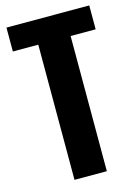

<svg xmlns="http://www.w3.org/2000/svg" viewBox="-122 -877 680 944"><g transform="rotate(-15 218.0 -405.0)"><path d="M136.7 0V-688H7.3V-809.6H428.7V-688H301.3V0Z"/></g></svg>

Font: Oswald
Style: DemiBold
Weight: 600
Designer: Vernon Adams
Foundry: Vernon Adams
Version: 3.0; ttfautohint (v0.95) -l 8 -r 50 -G 200 -x 0 -w "G" -W -c